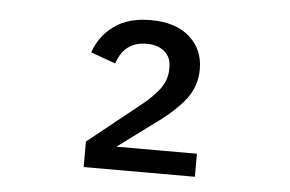

<svg xmlns="http://www.w3.org/2000/svg" viewBox="-37 -753 714 473"><g transform="rotate(5 320.0 -516.5)"><path d="M460 -329H185V-392L311 -493Q344 -519 359 -541Q374 -563 374 -588V-593Q374 -617 357.5 -631Q341 -645 313 -645Q258 -645 240 -590L179 -612Q192 -652 227 -678Q262 -704 318 -704Q380 -704 414.5 -673.5Q449 -643 449 -594Q449 -552 424 -519.5Q399 -487 350 -452L261 -386H460Z"/></g></svg>

Font: Writer
Style: Regular
Weight: 400
Monospace: yes
Designer: Mike Abbink, Paul van der Laan, Pieter van Rosmalen
Foundry: Bold Monday
Version: Version 2.001 2020